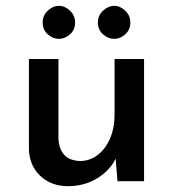

<svg xmlns="http://www.w3.org/2000/svg" viewBox="-20 -620 593 657"><path d="M213 17Q155 17 118 -18Q81 -53 79 -108V-418H180V-144Q182 -111 199 -91Q216 -71 253 -69Q287 -69 314 -89.5Q341 -110 356.5 -146Q372 -182 372 -227V-418H473V0H382L374 -98L378 -82Q359 -39 314.5 -11Q270 17 213 17ZM126 -543Q126 -567 143.5 -583.5Q161 -600 182 -600Q202 -600 219.5 -583.5Q237 -567 237 -543Q237 -518 219.5 -502.5Q202 -487 182 -487Q161 -487 143.5 -502.5Q126 -518 126 -543ZM315 -543Q315 -567 332.5 -583.5Q350 -600 371 -600Q391 -600 408.5 -583.5Q426 -567 426 -543Q426 -518 408.5 -502.5Q391 -487 371 -487Q350 -487 332.5 -502.5Q315 -518 315 -543Z"/></svg>

Font: Reem Kufi Fun
Style: Regular
Weight: 400
Designer: Khaled Hosny
Version: Version 1.005